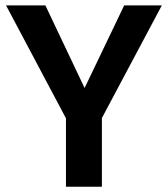

<svg xmlns="http://www.w3.org/2000/svg" viewBox="-20 -712 640 732"><path d="M368.5 -262V0H231.5V-261L3 -691.5H153L302.5 -376.5L453.5 -691.5H597Z"/></svg>

Font: Fira Code Light SemiBold
Style: Regular
Weight: 600
Monospace: yes
Version: Version 5.002